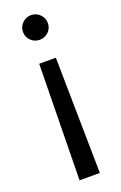

<svg xmlns="http://www.w3.org/2000/svg" viewBox="-140 -549 497 791"><g transform="rotate(-20 108.5 -154.0)"><path d="M108 -400Q86 -400 70 -415.5Q54 -431 54 -454Q54 -476 70 -492Q86 -508 108 -508Q131 -508 147 -492Q163 -476 163 -454Q163 -431 147 -415.5Q131 -400 108 -400ZM64 200 72 -308H145L153 200Z"/></g></svg>

Font: Epunda Sans
Style: Regular
Weight: 400
Designer: Simon Atzbach
Foundry: typofactur
Version: Version 2.204; ttfautohint (v1.8.4.7-5d5b)